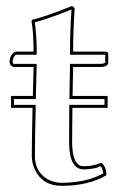

<svg xmlns="http://www.w3.org/2000/svg" viewBox="-20 -598 394 628"><path d="M332 -284.2V-245.1H216.8Q216.3 -203.1 215.8 -130.9Q216.8 -55.2 252.9 -54.2Q287.6 -54.7 311 -65.9Q327.6 -54.2 328.1 -24.9Q269.5 9.8 181.2 9.8Q119.1 9.8 93.8 -43.9Q84 -65.4 84 -87.9Q84 -137.7 86.4 -245.1H16.1V-284.2H87.4L89.8 -378.9H23.9Q13.2 -381.8 11.2 -395Q11.2 -414.6 24.9 -425.8Q28.8 -428.2 32.2 -429.2H89.8Q89.8 -489.3 83 -529.8L85 -533.2Q125.5 -542.5 214.8 -578.1Q223.1 -576.2 224.1 -567.9Q219.2 -494.1 219.2 -429.2H326.2Q333 -427.7 334 -422.9V-392.1Q332.5 -379.9 310.1 -378.9H219.2L217.3 -284.2ZM321.8 -273.9H207L209 -389.2H310.1Q318.8 -389.6 324.2 -392.6V-418.9H209V-429.2Q209 -497.6 213.9 -566.9Q134.8 -535.6 93.8 -524.9Q99.6 -486.8 100.1 -429.2V-418.9H32.2Q25.4 -415.5 21.5 -399.9Q21 -397 21 -395L23.9 -389.2H100.1L97.2 -273.9H25.9V-254.9H96.7V-244.6Q94.2 -137.7 94.2 -87.9Q94.2 -38.1 133.3 -13.2Q154.8 -0.5 181.2 0Q263.2 -0.5 317.9 -30.8Q315.9 -45.9 309.6 -54.2Q286.6 -43.9 252.9 -43.9Q206.5 -45.4 206.1 -130.9Q206.1 -204.1 206.5 -245.1V-254.9H321.8Z"/></svg>

Font: Linux Biolinum Outline O
Style: Bold
Weight: 700
Designer: Philipp H. Poll
Foundry: Philipp H. Poll
Version: Version 0.9.2